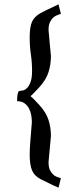

<svg xmlns="http://www.w3.org/2000/svg" viewBox="-20 -722 369 886"><path d="M204 26Q204 50 210.5 63Q217 76 226 84Q236 94 261 100L250 144L225 133L168 105Q140 91 128.5 65.5Q117 40 117 -8Q117 -31 119.5 -63.5Q122 -96 127 -158Q127 -174 124 -191Q121 -208 113.5 -222Q106 -236 93 -245.5Q80 -255 59 -255Q59 -273 60.5 -282.5Q62 -292 64 -296.5Q66 -301 69 -302Q72 -303 75 -303Q78 -303 87 -305Q96 -307 105 -316Q114 -325 121 -343.5Q128 -362 128 -395Q128 -433 122.5 -470.5Q117 -508 117 -550Q117 -598 128 -622Q139 -646 168 -662Q187 -672 198.5 -677.5Q210 -683 218 -686.5Q226 -690 232.5 -693.5Q239 -697 250 -702L261 -658Q235 -650 226 -641Q217 -633 210.5 -619.5Q204 -606 204 -583Q204 -581 204.5 -577.5Q205 -574 206 -562Q207 -550 209 -527Q211 -504 215 -464Q215 -425 204 -389.5Q193 -354 161 -319Q147 -304 138 -294.5Q129 -285 121 -278Q129 -272 138.5 -262Q148 -252 161 -238Q193 -203 204 -168Q215 -133 215 -94Z"/></svg>

Font: Ekushey Mukto
Style: Bold
Weight: 700
Designer: Al Mamun Sumon
Foundry: Al Mamun Sumon
Version: Version 1.0